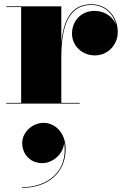

<svg xmlns="http://www.w3.org/2000/svg" viewBox="-20 -490 589 908"><path d="M10 -3.5V0H357V-3.5H270V-217.5C270 -364.5 303.5 -466.5 412 -466.5C476 -466.5 516 -423 529 -373.5C514 -409.5 476 -438.5 427.5 -438.5C362 -438.5 320.5 -390 320.5 -330.5C320.5 -275.5 366 -228 429 -228C492 -228 537 -280 537 -339C537 -403 493 -470 412 -470C319 -470 280.5 -398.5 270 -287V-460H10V-456.5H80V-3.5ZM85 186.5C85 236.5 121 281.5 179.5 281.5C228.5 281.5 280 239.5 283.5 184C303.5 320 205.5 395.5 83.5 395.5V398.5C207.5 398.5 290.5 326.5 290.5 214.5C290.5 140 242 91 186.5 91C132 91 85 136 85 186.5Z"/></svg>

Font: Bodoni* 48pt Fatface
Style: Regular
Weight: 900
Version: Version 2.3